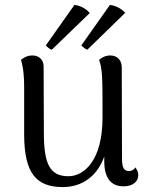

<svg xmlns="http://www.w3.org/2000/svg" viewBox="-20 -746 606 779"><path d="M190 -544 344 -693C329 -712 303 -724 282 -726L166 -562C169 -557 182 -546 190 -544ZM334 -544 488 -694C472 -712 447 -724 426 -726L310 -562C313 -558 326 -547 334 -544ZM529 -67C522 -54 510 -52 503 -52C483 -52 475 -66 475 -103L474 -473C474 -503 454 -521 428 -521C405 -521 390 -510 382 -503C396 -465 396 -429 396 -269C396 -95 321 -31 258 -31C183 -31 158 -79 158 -207L157 -476C157 -504 138 -521 112 -521C90 -521 76 -512 65 -503C75 -473 78 -431 78 -395V-197C79 -42 128 13 235 13C314 13 375 -32 403 -111V-92C403 -24 430 10 481 10C519 10 541 -9 541 -36C541 -47 537 -56 529 -67Z"/></svg>

Font: Arima Koshi
Style: Regular
Weight: 400
Designer: Joana Correia and Natanael Gama
Foundry: NDISCOVER
Version: Version 1.019;PS 001.019;hotconv 1.0.88;makeotf.lib2.5.64775